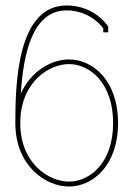

<svg xmlns="http://www.w3.org/2000/svg" viewBox="-20 -672 486 701"><path d="M232 -455C170 -455 93 -414 56 -330C65 -474 98 -634 223 -634C277 -634 326 -609 357 -569V-554H375V-575L373 -578C339 -624 285 -652 223 -652C41 -652 36 -359 36 -223C36 -67 146 9 232 9C318 9 411 -67 411 -223C411 -379 318 -455 232 -455ZM54 -223C54 -370 157 -438 232 -438C307 -438 393 -370 393 -223C393 -76 307 -9 232 -9C157 -9 54 -76 54 -223Z"/></svg>

Font: Rawengulk
Style: Light
Weight: 300
Version: Version 0.9